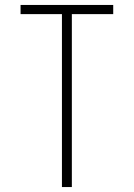

<svg xmlns="http://www.w3.org/2000/svg" viewBox="-20 -755 540 775"><path d="M230 0V-698H63V-735H437V-698H270V0Z"/></svg>

Font: Iosevka Term Curly Extralight
Style: Regular
Weight: 200
Designer: Belleve Invis
Foundry: Belleve Invis
Version: Version 32.3.0